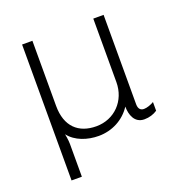

<svg xmlns="http://www.w3.org/2000/svg" viewBox="-122 -621 856 892"><g transform="rotate(-20 306.0 -175.0)"><path d="M277 -36C189 -36 133 -87 133 -189V-511H82V161H133V-1C133 -22 127 -51 127 -51C159 -9 217 10 272 10C339 10 399 -22 434 -76C434 -36 449 10 498 10C522 10 544 3 562 -9V-52C547 -43 527 -36 512 -36C497 -36 485 -45 485 -69V-511H434V-197C434 -105 367 -36 277 -36Z"/></g></svg>

Font: ChivoLight
Style: Regular
Weight: 300
Designer: Hector Gatti
Foundry: Omnibus-Type
Version: Version 1.004;PS 001.004;hotconv 1.0.88;makeotf.lib2.5.64775